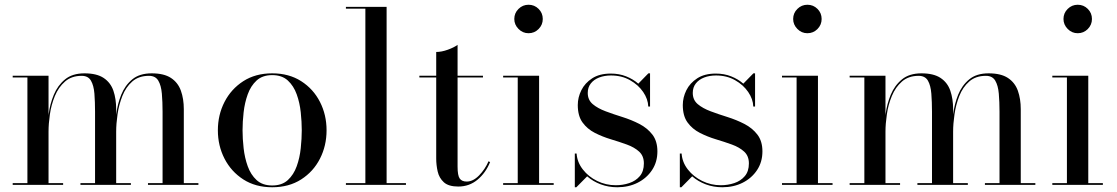

<svg xmlns="http://www.w3.org/2000/svg" viewBox="-20 -779 4706 809"><path d="M184.5 -460V-7.5H246V0H33.5V-7.5H95.5V-452.5H33.5V-460ZM469.5 -319V-7.5H531.5V0H319V-7.5H380.5V-308Q380.5 -350 377.8 -384.5Q375 -419 363.2 -439.2Q351.5 -459.5 324 -459.5Q281.5 -459.5 254 -435.5Q226.5 -411.5 211.2 -374.5Q196 -337.5 190.2 -297.2Q184.5 -257 184.5 -224.5L179.5 -220.5Q179.5 -255 185 -297.8Q190.5 -340.5 206.8 -379.8Q223 -419 254 -444.5Q285 -470 336 -470Q387.5 -470 416.8 -450.5Q446 -431 457.8 -396.8Q469.5 -362.5 469.5 -319ZM754.5 -319V-7.5H816V0H603.5V-7.5H665V-308Q665 -350 662 -384.5Q659 -419 647 -439.2Q635 -459.5 607.5 -459.5Q564.5 -459.5 537.2 -435.5Q510 -411.5 495.5 -374.5Q481 -337.5 475.2 -297.2Q469.5 -257 469.5 -224.5L464.5 -220.5Q464.5 -255 469.8 -297.8Q475 -340.5 490.8 -379.8Q506.5 -419 537.2 -444.5Q568 -470 619 -470Q671 -470 700.5 -450.5Q730 -431 742.2 -396.8Q754.5 -362.5 754.5 -319Z M1127 10Q1056.5 10 1005.2 -23Q954 -56 926 -110.5Q898 -165 898 -230Q898 -295 926 -349.5Q954 -404 1005.2 -437Q1056.5 -470 1127 -470Q1197.5 -470 1249 -437Q1300.5 -404 1328.2 -349.5Q1356 -295 1356 -230Q1356 -165 1328.2 -110.5Q1300.5 -56 1249 -23Q1197.5 10 1127 10ZM1127 2.5Q1168 2.5 1192.8 -20.2Q1217.5 -43 1230.2 -78.5Q1243 -114 1247.2 -154.5Q1251.5 -195 1251.5 -230Q1251.5 -265.5 1247.2 -305.8Q1243 -346 1230.2 -381.5Q1217.5 -417 1192.8 -439.8Q1168 -462.5 1127 -462.5Q1086 -462.5 1061.2 -439.8Q1036.5 -417 1023.8 -381.5Q1011 -346 1006.5 -305.8Q1002 -265.5 1002 -230Q1002 -195 1006.5 -154.5Q1011 -114 1023.8 -78.5Q1036.5 -43 1061.2 -20.2Q1086 2.5 1127 2.5Z M1609 -750V-7.5H1690.5V0H1437.5V-7.5H1519.5V-742.5H1437.5V-750Z M1911 7Q1870 7 1850.2 -11Q1830.5 -29 1824.2 -56.2Q1818 -83.5 1818 -111V-560Q1840.5 -560 1866.8 -569.5Q1893 -579 1908 -590V-77Q1908 -39.5 1917 -26.8Q1926 -14 1946.5 -14Q1973.5 -14 1998.8 -40Q2024 -66 2038.5 -99.5L2045 -96Q2026.5 -50.5 1992 -21.8Q1957.5 7 1911 7ZM1747 -452.5V-460H2015V-452.5Z M2207 -639Q2182.5 -639 2164.8 -657Q2147 -675 2147 -699Q2147 -724 2164.8 -741.5Q2182.5 -759 2207 -759Q2232 -759 2249.5 -741.5Q2267 -724 2267 -699Q2267 -674.5 2249.5 -656.8Q2232 -639 2207 -639ZM2251.5 -460V-7.5H2313V0H2100V-7.5H2161.5V-452.5H2100V-460Z M2402 10V-132H2409.5Q2412 -95.5 2435.8 -65Q2459.5 -34.5 2496.2 -16.5Q2533 1.5 2574.5 1.5Q2604 1.5 2631.2 -7.5Q2658.5 -16.5 2675.8 -36.8Q2693 -57 2693 -90.5Q2693 -122 2673 -140.2Q2653 -158.5 2621.2 -170Q2589.5 -181.5 2553.8 -192.2Q2518 -203 2486.2 -219.2Q2454.5 -235.5 2434.5 -263Q2414.5 -290.5 2414.5 -336.5Q2414.5 -368.5 2429.5 -398.8Q2444.5 -429 2475.2 -449Q2506 -469 2553.5 -469Q2589 -469 2618.5 -457.2Q2648 -445.5 2669.5 -426.5L2712 -470H2719V-330H2711.5Q2710.5 -361.5 2690 -391.5Q2669.5 -421.5 2634.5 -441.2Q2599.5 -461 2554.5 -461Q2527 -461 2504.8 -452.5Q2482.5 -444 2469.5 -427.5Q2456.5 -411 2456.5 -387.5Q2456.5 -358 2477.5 -340.2Q2498.5 -322.5 2532 -310Q2565.5 -297.5 2603 -285.8Q2640.5 -274 2674 -256.8Q2707.5 -239.5 2728.8 -212Q2750 -184.5 2750 -141Q2750 -96.5 2727.5 -62.5Q2705 -28.5 2667 -9.2Q2629 10 2581 10Q2544 10 2511.2 -2.2Q2478.5 -14.5 2454 -36L2408.5 10Z M2844.5 10V-132H2852Q2854.5 -95.5 2878.2 -65Q2902 -34.5 2938.8 -16.5Q2975.5 1.5 3017 1.5Q3046.5 1.5 3073.8 -7.5Q3101 -16.5 3118.2 -36.8Q3135.5 -57 3135.5 -90.5Q3135.5 -122 3115.5 -140.2Q3095.5 -158.5 3063.8 -170Q3032 -181.5 2996.2 -192.2Q2960.5 -203 2928.8 -219.2Q2897 -235.5 2877 -263Q2857 -290.5 2857 -336.5Q2857 -368.5 2872 -398.8Q2887 -429 2917.8 -449Q2948.5 -469 2996 -469Q3031.5 -469 3061 -457.2Q3090.5 -445.5 3112 -426.5L3154.5 -470H3161.5V-330H3154Q3153 -361.5 3132.5 -391.5Q3112 -421.5 3077 -441.2Q3042 -461 2997 -461Q2969.5 -461 2947.2 -452.5Q2925 -444 2912 -427.5Q2899 -411 2899 -387.5Q2899 -358 2920 -340.2Q2941 -322.5 2974.5 -310Q3008 -297.5 3045.5 -285.8Q3083 -274 3116.5 -256.8Q3150 -239.5 3171.2 -212Q3192.5 -184.5 3192.5 -141Q3192.5 -96.5 3170 -62.5Q3147.5 -28.5 3109.5 -9.2Q3071.5 10 3023.5 10Q2986.5 10 2953.8 -2.2Q2921 -14.5 2896.5 -36L2851 10Z M3382 -639Q3357.5 -639 3339.8 -657Q3322 -675 3322 -699Q3322 -724 3339.8 -741.5Q3357.5 -759 3382 -759Q3407 -759 3424.5 -741.5Q3442 -724 3442 -699Q3442 -674.5 3424.5 -656.8Q3407 -639 3382 -639ZM3426.5 -460V-7.5H3488V0H3275V-7.5H3336.5V-452.5H3275V-460Z M3711 -460V-7.5H3772.5V0H3560V-7.5H3622V-452.5H3560V-460ZM3996 -319V-7.5H4058V0H3845.5V-7.5H3907V-308Q3907 -350 3904.2 -384.5Q3901.5 -419 3889.8 -439.2Q3878 -459.5 3850.5 -459.5Q3808 -459.5 3780.5 -435.5Q3753 -411.5 3737.8 -374.5Q3722.5 -337.5 3716.8 -297.2Q3711 -257 3711 -224.5L3706 -220.5Q3706 -255 3711.5 -297.8Q3717 -340.5 3733.2 -379.8Q3749.5 -419 3780.5 -444.5Q3811.5 -470 3862.5 -470Q3914 -470 3943.2 -450.5Q3972.5 -431 3984.2 -396.8Q3996 -362.5 3996 -319ZM4281 -319V-7.5H4342.5V0H4130V-7.5H4191.5V-308Q4191.5 -350 4188.5 -384.5Q4185.5 -419 4173.5 -439.2Q4161.5 -459.5 4134 -459.5Q4091 -459.5 4063.8 -435.5Q4036.5 -411.5 4022 -374.5Q4007.5 -337.5 4001.8 -297.2Q3996 -257 3996 -224.5L3991 -220.5Q3991 -255 3996.2 -297.8Q4001.5 -340.5 4017.2 -379.8Q4033 -419 4063.8 -444.5Q4094.5 -470 4145.5 -470Q4197.5 -470 4227 -450.5Q4256.5 -431 4268.8 -396.8Q4281 -362.5 4281 -319Z M4521 -639Q4496.5 -639 4478.8 -657Q4461 -675 4461 -699Q4461 -724 4478.8 -741.5Q4496.5 -759 4521 -759Q4546 -759 4563.5 -741.5Q4581 -724 4581 -699Q4581 -674.5 4563.5 -656.8Q4546 -639 4521 -639ZM4565.5 -460V-7.5H4627V0H4414V-7.5H4475.5V-452.5H4414V-460Z"/></svg>

Font: Bodoni Moda 28pt
Style: Regular
Weight: 400
Designer: Owen Earl
Foundry: indestructible type
Version: Version 2.005